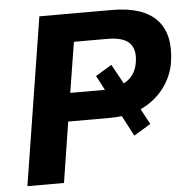

<svg xmlns="http://www.w3.org/2000/svg" viewBox="-51 -755 783 805"><g transform="rotate(-5 340.5 -352.5)"><path d="M32 0 144 -705H450Q579 -705 637 -644Q695 -583 677 -464Q667 -405 630 -356.5Q593 -308 533 -280L568 -215L497 -172L452 -258Q427 -255 400 -255H226L186 0ZM245 -374H391L359 -435L427 -476L472 -394Q521 -419 530 -477Q539 -532 512.5 -559Q486 -586 420 -586H279Z"/></g></svg>

Font: Winston
Style: Bold Italic
Weight: 700
Italic angle: -9°
Designer: Original fonts by Vernon Adams / Changes by Cristiano Sobral
Foundry: Original fonts by Vernon Adams / Changes by Cristiano Sobral
Version: Version 2.503;July 17, 2020;FontCreator 13.0.0.2655 64-bit